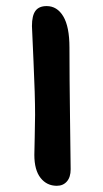

<svg xmlns="http://www.w3.org/2000/svg" viewBox="-20 -659 335 625"><path d="M165 -54.2Q132.3 -54.2 112.1 -79.8Q91.8 -105.5 91.8 -154.8Q91.8 -159.7 93 -212.4Q94.2 -265.1 94.2 -285.2Q94.2 -349.6 89.1 -458.7Q84 -567.9 84 -574.2Q84 -608.4 95.5 -623.8Q106.9 -639.2 131.8 -639.2Q166 -639.2 186 -605.7Q206.1 -572.3 206.1 -503.9Q206.1 -409.7 208 -268.8Q210 -127.9 210 -107.9Q210 -82.5 197.8 -68.4Q185.5 -54.2 165 -54.2Z"/></svg>

Font: Shantell Sans Irregular
Style: Regular
Weight: 500
Designer: Stephen Nixon, Anya Danilova, Shantell Martin
Foundry: Arrow Type
Version: Version 1.006;[9816181b4]